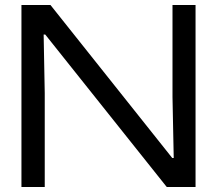

<svg xmlns="http://www.w3.org/2000/svg" viewBox="-20 -749 869 769"><path d="M65.9 0V-729H182.1L669.9 -116.2H675.8L670.9 -359.9V-729H763.2V0H647.9L161.1 -610.8H154.8L159.2 -376V0Z"/></svg>

Font: Lumene Sans Expanded
Style: Regular
Weight: 400
Width: 7
Designer: Deni Anggara
Version: Version 1.003;Glyphs 3.1.2 (3151)